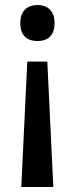

<svg xmlns="http://www.w3.org/2000/svg" viewBox="-20 -566 300 767"><path d="M198 -474C198 -525 167 -546 130 -546C92 -546 61 -525 61 -474C61 -420 92 -402 130 -402C167 -402 198 -420 198 -474ZM89 -320 65 181H193L169 -320Z"/></svg>

Font: Noto Sans Thai Medium
Style: Regular
Weight: 500
Designer: Monotype Design Team
Foundry: Monotype Imaging Inc.
Version: Version 1.901